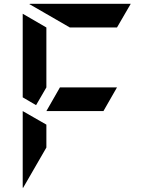

<svg xmlns="http://www.w3.org/2000/svg" viewBox="-20 -1020 856 1006"><path d="M99 -438 223 -367V-247L100 -34Q100 -35 99.5 -37.5Q99 -40 99 -41ZM522 -438H223L294 -562H593ZM169 -469 99 -510V-948L223 -876V-562ZM346 -876 133 -999Q134 -999 136.5 -999.5Q139 -1000 140 -1000H665L593 -876Z"/></svg>

Font: DSEG7 Modern Mini
Style: Bold
Weight: 700
Designer: Keshikan(Twitter:@keshinomi_88pro)
Version: Version 0.46